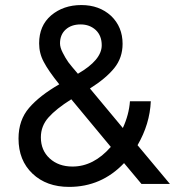

<svg xmlns="http://www.w3.org/2000/svg" viewBox="-20 -732 717 764"><path d="M254.9 11.7Q165 11.7 109.4 -41Q53.7 -93.8 53.7 -180.7Q53.7 -253.9 95.7 -302.7Q137.7 -351.6 215.8 -396.5Q171.9 -451.2 154.3 -485.4Q135.7 -519.5 135.7 -559.6Q135.7 -629.9 183.6 -670.9Q232.4 -711.9 303.7 -711.9Q375 -711.9 421.9 -668.9Q467.8 -625 467.8 -557.6Q467.8 -502 434.6 -460.9Q401.4 -419.9 337.9 -379.9Q381.8 -328.1 468.8 -222.7Q493.2 -275.4 497.1 -329.1Q524.4 -329.1 580.1 -329.1Q576.2 -238.3 527.3 -154.3Q570.3 -102.5 656.2 0Q627.9 0 543 0Q525.4 -20.5 473.6 -83Q383.8 11.7 254.9 11.7ZM300.8 -634.8Q263.7 -634.8 241.2 -614.3Q218.8 -593.8 218.8 -559.6Q218.8 -543 229.5 -522.5Q240.2 -501 252 -484.4Q264.6 -467.8 290 -438.5Q384.8 -493.2 384.8 -551.8Q384.8 -589.8 361.3 -612.3Q336.9 -634.8 300.8 -634.8ZM268.6 -69.3Q352.5 -69.3 420.9 -147.5Q369.1 -210 263.7 -336.9Q203.1 -298.8 172.9 -264.6Q142.6 -230.5 142.6 -185.5Q142.6 -133.8 177.7 -101.6Q212.9 -69.3 268.6 -69.3Z"/></svg>

Font: Overpass
Style: Regular
Weight: 400
Designer: Delve Withrington, Thomas Jockin
Version: Version 3.000;DELV;Overpass; ttfautohint (v1.5)